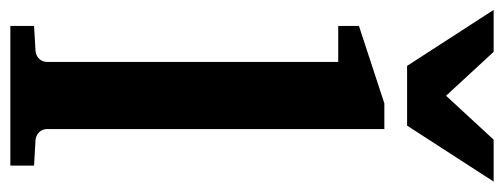

<svg xmlns="http://www.w3.org/2000/svg" viewBox="-332 -668 997 380"><g transform="rotate(90 167.0 -478.5)"><path d="M28.8 0V-46.9L78.1 -49.8Q87.9 -50.8 94 -57.1Q100.1 -63.5 100.1 -73.2V-648.9H28.8V-689.9L182.1 -740.2H232.9V-73.2Q232.9 -63.5 239 -57.1Q245.1 -50.8 254.9 -49.8L305.2 -46.9V0ZM226.1 -785.2H107.9L-2.9 -956.5H80.1L167 -862.3L253.9 -956.5H336.9Z"/></g></svg>

Font: Charis SIL Phon
Style: Bold
Weight: 700
Foundry: SIL International
Version: Version 5.000